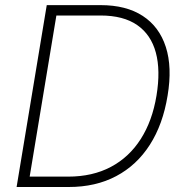

<svg xmlns="http://www.w3.org/2000/svg" viewBox="-20 -748 727 768"><path d="M254.9 0H71.3L78.1 -41.5H252.4Q350.1 -41.5 423.3 -80.3Q496.6 -119.1 543 -191.9Q589.4 -264.6 606 -365.7Q622.6 -466.3 603.3 -537.8Q584 -609.4 528.8 -647.7Q473.6 -686 381.8 -686H183.6L190.4 -727.5H382.3Q484.9 -727.5 551 -684.3Q617.2 -641.1 643.3 -560.1Q669.4 -479 650.4 -365.7Q631.8 -250.5 579.3 -168.7Q526.9 -86.9 444.8 -43.5Q362.8 0 254.9 0ZM212.4 -727.5 91.8 0H46.4L167 -727.5Z"/></svg>

Font: Inter 24pt ExtraLight
Style: Italic
Weight: 250
Italic angle: -9.3988°
Version: Version 4.001;git-66647c0bb